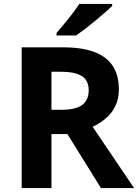

<svg xmlns="http://www.w3.org/2000/svg" viewBox="-20 -954 700 974"><path d="M298 -714Q395 -714 458 -690.5Q521 -667 552 -619.5Q583 -572 583 -500Q583 -451 564.5 -414.5Q546 -378 515.5 -352.5Q485 -327 450 -311L660 0H492L322 -274H241V0H90V-714ZM287 -590H241V-397H290Q365 -397 397.5 -422Q430 -447 430 -496Q430 -530 414.5 -550.5Q399 -571 367.5 -580.5Q336 -590 287 -590ZM549 -924Q535 -910 512 -890Q489 -870 462.5 -848Q436 -826 410.5 -806.5Q385 -787 366 -774H267V-787Q283 -806 304.5 -831.5Q326 -857 347 -884.5Q368 -912 382 -934H549Z"/></svg>

Font: Noto Sans Malayalam
Style: Regular
Weight: 400
Designer: Jelle Bosma - Monotype Design Team
Foundry: Monotype Imaging Inc.
Version: Version 2.103